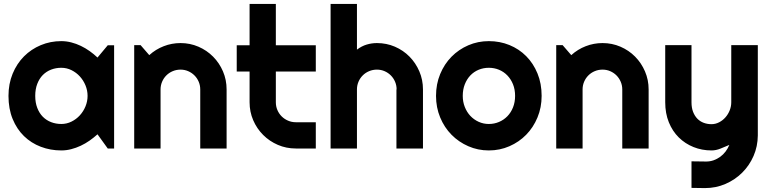

<svg xmlns="http://www.w3.org/2000/svg" viewBox="-20 -751 3903 971"><path d="M557.1 0H524.9L473.1 -71.8Q454.1 -54.7 432.9 -39.8Q411.6 -24.9 388.2 -13.9Q364.7 -2.9 340.1 3.4Q315.4 9.8 290 9.8Q234.9 9.8 186.3 -8.8Q137.7 -27.3 101.3 -62.7Q64.9 -98.1 43.9 -149.4Q22.9 -200.7 22.9 -266.1Q22.9 -327.1 43.9 -378.2Q64.9 -429.2 101.3 -465.8Q137.7 -502.4 186.3 -522.7Q234.9 -543 290 -543Q315.4 -543 340.3 -536.6Q365.2 -530.3 388.7 -519Q412.1 -507.8 433.3 -492.7Q454.6 -477.5 473.1 -460L524.9 -522H557.1ZM422.9 -266.1Q422.9 -293.5 412.4 -319.1Q401.9 -344.7 383.8 -364.5Q365.7 -384.3 341.6 -396.2Q317.4 -408.2 290 -408.2Q262.7 -408.2 238.5 -398.9Q214.4 -389.6 196.5 -371.6Q178.7 -353.5 168.5 -326.9Q158.2 -300.3 158.2 -266.1Q158.2 -231.9 168.5 -205.3Q178.7 -178.7 196.5 -160.6Q214.4 -142.6 238.5 -133.3Q262.7 -124 290 -124Q317.4 -124 341.6 -136Q365.7 -147.9 383.8 -167.7Q401.9 -187.5 412.4 -213.1Q422.9 -238.8 422.9 -266.1Z M792 0H658.7V-522.9H690.9L734.9 -472.2Q767.1 -501.5 807.9 -517.3Q848.6 -533.2 893.1 -533.2Q940.9 -533.2 983.4 -514.9Q1025.9 -496.6 1057.6 -464.6Q1089.4 -432.6 1107.7 -389.9Q1126 -347.2 1126 -298.8V0H992.7V-298.8Q992.7 -319.3 984.9 -337.6Q977.1 -356 963.4 -369.6Q949.7 -383.3 931.6 -391.1Q913.6 -398.9 893.1 -398.9Q872.1 -398.9 853.5 -391.1Q835 -383.3 821.3 -369.6Q807.6 -356 799.8 -337.6Q792 -319.3 792 -298.8Z M1476.1 0Q1427.7 0 1385.3 -18.3Q1342.8 -36.6 1310.8 -68.6Q1278.8 -100.6 1260.5 -143.1Q1242.2 -185.5 1242.2 -233.9V-389.2H1177.2V-522H1242.2V-731H1375V-522H1577.1V-389.2H1375V-233.9Q1375 -212.9 1382.8 -194.6Q1390.6 -176.3 1404.3 -162.6Q1418 -148.9 1436.5 -140.9Q1455.1 -132.8 1476.1 -132.8H1577.1V0Z M1785.2 0H1651.9V-731H1785.2V-500Q1809.1 -518.1 1834.5 -525.6Q1859.9 -533.2 1886.2 -533.2Q1934.6 -533.2 1977.1 -514.9Q2019.5 -496.6 2051 -464.6Q2082.5 -432.6 2100.8 -389.9Q2119.1 -347.2 2119.1 -298.8V0H1984.9V-298.8H1985.8Q1985.8 -319.3 1978 -337.6Q1970.2 -356 1956.5 -369.6Q1942.9 -383.3 1924.8 -391.1Q1906.7 -398.9 1886.2 -398.9Q1865.2 -398.9 1846.7 -391.1Q1828.1 -383.3 1814.5 -369.6Q1800.8 -356 1793 -337.6Q1785.2 -319.3 1785.2 -298.8Z M2719.2 -266.1Q2719.2 -207.5 2698.2 -157Q2677.2 -106.4 2641.1 -69.6Q2605 -32.7 2556.4 -11.5Q2507.8 9.8 2452.1 9.8Q2397 9.8 2348.4 -11.5Q2299.8 -32.7 2263.4 -69.6Q2227.1 -106.4 2206.1 -157Q2185.1 -207.5 2185.1 -266.1Q2185.1 -325.7 2206.1 -376.5Q2227.1 -427.2 2263.4 -464.1Q2299.8 -501 2348.4 -522Q2397 -543 2452.1 -543Q2507.8 -543 2556.4 -523.2Q2605 -503.4 2641.1 -467Q2677.2 -430.7 2698.2 -379.6Q2719.2 -328.6 2719.2 -266.1ZM2585 -266.1Q2585 -298.3 2574.5 -324.5Q2564 -350.6 2545.9 -369.4Q2527.8 -388.2 2503.7 -398.2Q2479.5 -408.2 2452.1 -408.2Q2424.8 -408.2 2400.6 -398.2Q2376.5 -388.2 2358.6 -369.4Q2340.8 -350.6 2330.6 -324.5Q2320.3 -298.3 2320.3 -266.1Q2320.3 -235.8 2330.6 -210Q2340.8 -184.1 2358.6 -165Q2376.5 -146 2400.6 -135Q2424.8 -124 2452.1 -124Q2479.5 -124 2503.7 -134.3Q2527.8 -144.5 2545.9 -163.1Q2564 -181.6 2574.5 -208Q2585 -234.4 2585 -266.1Z M2926.3 0H2793V-522.9H2825.2L2869.1 -472.2Q2901.4 -501.5 2942.1 -517.3Q2982.9 -533.2 3027.3 -533.2Q3075.2 -533.2 3117.7 -514.9Q3160.2 -496.6 3191.9 -464.6Q3223.6 -432.6 3241.9 -389.9Q3260.3 -347.2 3260.3 -298.8V0H3127V-298.8Q3127 -319.3 3119.1 -337.6Q3111.3 -356 3097.7 -369.6Q3084 -383.3 3065.9 -391.1Q3047.9 -398.9 3027.3 -398.9Q3006.3 -398.9 2987.8 -391.1Q2969.2 -383.3 2955.6 -369.6Q2941.9 -356 2934.1 -337.6Q2926.3 -319.3 2926.3 -298.8Z M3477.1 199.2V64.9L3551.3 65.9Q3570.8 65.9 3588.9 59.6Q3606.9 53.2 3622.3 42Q3637.7 30.8 3649.4 15.4Q3661.1 0 3668.5 -18.1Q3646.5 -8.8 3623.8 0.5Q3601.1 9.8 3578.1 9.8Q3529.8 9.8 3487.3 -7.3Q3444.8 -24.4 3412.8 -55.9Q3380.9 -87.4 3362.5 -132.6Q3344.2 -177.7 3344.2 -233.9V-522.9H3477.1V-233.9Q3477.1 -206.1 3485.1 -185.3Q3493.2 -164.6 3506.8 -150.6Q3520.5 -136.7 3538.8 -129.9Q3557.1 -123 3578.1 -123Q3598.6 -123 3616.9 -132.6Q3635.3 -142.1 3648.9 -157.7Q3662.6 -173.3 3670.4 -193.1Q3678.2 -212.9 3678.2 -233.9V-522.9H3812.5V-65.9Q3812 -10.7 3791 37.6Q3770 85.9 3733.6 122.1Q3697.3 158.2 3648.9 179.2Q3600.6 200.2 3545.4 200.2Z"/></svg>

Font: Righteous
Style: Regular
Weight: 400
Version: Version 1.000